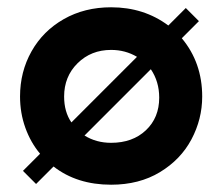

<svg xmlns="http://www.w3.org/2000/svg" viewBox="-20 -495 610 527"><path d="M479 -390Q535 -323 535 -230Q535 -168 505.5 -112.5Q476 -57 419 -22.5Q362 12 285 12Q191 12 127 -38L79 10L43 -26L90 -73Q64 -104 49.5 -144.5Q35 -185 35 -230Q35 -298 66.5 -354Q98 -410 155 -442.5Q212 -475 285 -475Q375 -475 442 -425L490 -473L526 -437ZM176 -159 356 -339Q324 -358 285 -358Q230 -358 193 -321.5Q156 -285 156 -230Q156 -188 176 -159ZM417 -227Q417 -271 394 -305L212 -123Q244 -103 285 -103Q344 -103 380.5 -137.5Q417 -172 417 -227Z"/></svg>

Font: Aoboshi One
Style: Regular
Weight: 400
Designer: IKIMOJI
Foundry: Natsumi Matsuba
Version: Version 1.000; ttfautohint (v1.8.3)